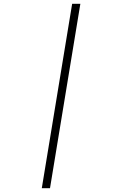

<svg xmlns="http://www.w3.org/2000/svg" viewBox="-20 -843 640 1006"><path d="M199 143 358 -823H401L242 143Z"/></svg>

Font: Iosevka Slab XLtEx
Style: Italic
Weight: 200
Width: 7
Italic angle: -9°
Monospace: yes
Designer: Belleve Invis
Foundry: Belleve Invis
Version: Version 11.1.0; ttfautohint (v1.8.3)